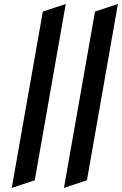

<svg xmlns="http://www.w3.org/2000/svg" viewBox="-20 -742 612 964"><path d="M39 201.5 195 -684 310 -722 154.5 163ZM301 201.5 457 -684 572 -722 416.5 163Z"/></svg>

Font: Overpass SemiBold
Style: Italic
Weight: 600
Italic angle: -10°
Designer: Delve Withrington, Dave Bailey, Thomas Jockin
Foundry: Delve Fonts LLC
Version: Version 4.000